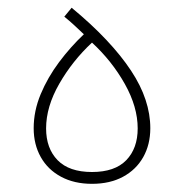

<svg xmlns="http://www.w3.org/2000/svg" viewBox="-20 -458 464 484"><path d="M211.9 -24.4Q154.3 -24.4 125.2 -54.2Q96.2 -84 96.2 -134.3Q96.2 -189 129.4 -246.8Q162.6 -304.7 211.9 -350.6Q262.2 -304.2 294.7 -246.3Q327.1 -188.5 327.1 -134.3Q327.1 -84 298.3 -54.2Q269.5 -24.4 211.9 -24.4ZM211.9 5.4Q257.3 5.4 290.3 -12.5Q323.2 -30.3 341.1 -62Q358.9 -93.8 358.9 -134.8Q358.9 -170.4 346.9 -206.5Q335 -242.7 310.3 -280Q285.6 -317.4 248.5 -356.9Q211.4 -396.5 160.6 -438.5L142.1 -416Q155.3 -405.3 166.7 -394.8Q178.2 -384.3 191.4 -371.6Q157.7 -339.8 128.9 -301.3Q100.1 -262.7 82.5 -220.5Q64.9 -178.2 64.9 -134.8Q64.9 -93.8 82.8 -62Q100.6 -30.3 133.8 -12.5Q167 5.4 211.9 5.4Z"/></svg>

Font: Estedad-FD-VF Thin
Style: Regular
Weight: 100
Designer: Amin Abedi
Version: Version 5.0